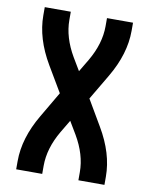

<svg xmlns="http://www.w3.org/2000/svg" viewBox="-83 -796 666 857"><g transform="rotate(10 250.0 -367.5)"><path d="M50 0V-37Q50 -142 115 -252L183 -368L115 -483Q50 -593 50 -698V-735H168V-698Q168 -619 216 -537L250 -480L284 -537Q332 -619 332 -698V-735H450V-698Q450 -593 385 -483L317 -368L385 -252Q450 -142 450 -37V0H332V-37Q332 -116 284 -198L250 -255L216 -198Q168 -116 168 -37V0Z"/></g></svg>

Font: Iosevka SS01
Style: Bold
Weight: 700
Monospace: yes
Designer: Belleve Invis
Foundry: Belleve Invis
Version: 2.3.3; ttfautohint (v1.8.3)